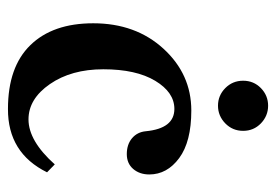

<svg xmlns="http://www.w3.org/2000/svg" viewBox="-124 -550 684 475"><g transform="rotate(90 217.5 -312.0)"><path d="M197.5 -527.8Q179.2 -545.9 179.2 -572Q179.2 -598.1 197.5 -616Q215.8 -633.8 241 -633.8Q266.1 -633.8 284.7 -616Q303.2 -598.1 303.2 -572Q303.2 -545.9 284.7 -527.8Q266.1 -509.8 241 -509.8Q215.8 -509.8 197.5 -527.8ZM405.8 -86.9Q357.9 10.3 249 9.8Q145 9.8 91.1 -45.7Q37.1 -101.1 37.1 -201.2Q37.1 -306.2 100.1 -375Q163.1 -443.8 252.9 -443.8Q330.1 -443.8 370.6 -413.8Q411.1 -383.8 411.1 -339.8Q411.1 -315.9 397.5 -300Q383.8 -284.2 360.8 -284.2Q336.9 -284.2 321.5 -297.1Q306.2 -310.1 304.2 -331.1Q297.4 -401.9 249 -401.9Q208 -401.9 179.4 -354.5Q150.9 -307.1 150.9 -226.1Q150.9 -147 187.5 -94Q224.1 -41 274.9 -41Q328.1 -41 386.2 -106Z"/></g></svg>

Font: Linux Libertine
Style: Semibold
Weight: 600
Designer: Philipp H. Poll
Foundry: Philipp H. Poll
Version: Version 5.1.2 ; ttfautohint (v0.9)